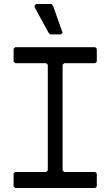

<svg xmlns="http://www.w3.org/2000/svg" viewBox="-20 -940 552 960"><path d="M56 0 48 -8V-72L56 -80H211L219 -88V-616L211 -624H56L48 -632V-696L56 -704H456L464 -696V-632L456 -624H301L293 -616V-88L301 -80H456L464 -72V-8L456 0ZM285 -768H231L223 -776L153 -904V-912L161 -920H237L245 -912L293 -776Z"/></svg>

Font: Hasubi Mono
Style: Regular
Weight: 400
Designer: Eli Heuer
Foundry: Eli Heuer
Version: Version 1.000